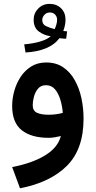

<svg xmlns="http://www.w3.org/2000/svg" viewBox="-20 -719 499 1003"><path d="M325.7 -516.6Q315.9 -517.1 308.6 -517.6Q301.3 -518.1 290.5 -519.5Q265.1 -485.4 220 -466.8Q174.8 -448.2 113.3 -444.8L106.4 -487.3Q153.3 -491.2 190.2 -502.2Q227.1 -513.2 245.1 -529.8Q211.9 -533.7 183.8 -553.7Q155.8 -573.7 155.8 -616.2Q155.8 -649.9 179.7 -674.3Q203.6 -698.7 239.3 -698.7Q275.4 -698.7 298.8 -676Q322.3 -653.3 322.3 -615.7Q322.3 -588.4 310.5 -557.1Q319.3 -555.7 330.6 -555.2ZM265.6 -566.9Q271 -578.6 274.7 -591.6Q278.3 -604.5 278.3 -615.2Q278.3 -632.3 267.6 -643.1Q256.8 -653.8 241.2 -653.8Q223.1 -653.8 211.9 -641.4Q200.7 -628.9 200.7 -614.3Q200.7 -591.8 220.5 -582.5Q240.2 -573.2 265.6 -566.9ZM416.5 -99.1Q416.5 61 329.1 147.7Q241.7 234.4 84.5 264.6L43.5 153.8Q147.9 133.8 215.1 93Q282.2 52.2 297.9 -8.3Q282.7 -4.4 265.6 -1.7Q248.5 1 234.4 1Q143.6 1 93.5 -38.8Q43.5 -78.6 43.5 -165.5Q43.5 -204.6 54.7 -244.4Q65.9 -284.2 88.1 -317.9Q110.4 -351.6 143.6 -372.1Q176.8 -392.6 221.2 -392.6Q273.4 -392.6 310.3 -367.4Q347.2 -342.3 370.8 -299.8Q394.5 -257.3 405.5 -205.3Q416.5 -153.3 416.5 -99.1ZM233.9 -119.6Q254.9 -119.6 273.9 -122.3Q293 -125 308.1 -129.4Q305.2 -165.5 295.2 -198.5Q285.2 -231.4 267.1 -252.7Q249 -273.9 220.2 -273.9Q193.4 -273.9 178.2 -255.4Q163.1 -236.8 157 -212.4Q150.9 -188 150.9 -169.9Q150.9 -140.1 173.3 -129.9Q195.8 -119.6 233.9 -119.6Z"/></svg>

Font: Vazirmatn FD SemiBold
Style: Regular
Weight: 600
Designer: Saber Rastikerdar
Foundry: Saber Rastikerdar
Version: Version 33.001